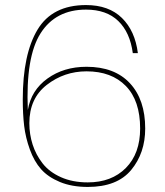

<svg xmlns="http://www.w3.org/2000/svg" viewBox="-20 -732 654 759"><path d="M525 -522H505Q494 -604 447.5 -649Q401 -694 320 -694Q200 -694 140.5 -600.5Q81 -507 90 -297Q103 -375 167.5 -421.5Q232 -468 322 -468Q433 -468 493.5 -403Q554 -338 554 -224Q554 -127 498.5 -60Q443 7 327 7Q264 7 217 -12.5Q170 -32 142.5 -63Q115 -94 98 -141Q81 -188 75.5 -234.5Q70 -281 70 -339Q70 -518 128.5 -615Q187 -712 320 -712Q410 -712 462 -661Q514 -610 525 -522ZM322 -450Q234 -450 165 -396.5Q96 -343 96 -245Q96 -201 109 -160.5Q122 -120 148.5 -86Q175 -52 221 -31.5Q267 -11 327 -11Q421 -11 477.5 -68Q534 -125 534 -224Q534 -334 477.5 -392Q421 -450 322 -450Z"/></svg>

Font: SVN-Poppins Thin
Style: Regular
Weight: 100
Designer: Ninad Kale (Devanagari), Jonny Pinhorn (Latin)
Foundry: Indian Type Foundry
Version: Version 3.002 2017